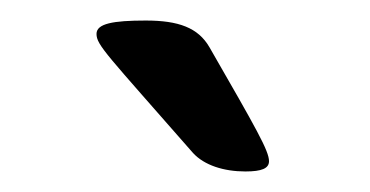

<svg xmlns="http://www.w3.org/2000/svg" viewBox="-20 -752 360 187"><path d="M122 -732C90 -732 74 -729 74 -719C74 -708 84 -699 168 -603C179 -591 198 -585 219 -585C235 -585 242 -588 242 -595C242 -605 230 -626 184 -706C173 -725 154 -732 122 -732Z"/></svg>

Font: Asap
Style: Regular
Weight: 400
Designer: Pablo Cosgaya
Foundry: Pablo Cosgaya
Version: Version 1.007;PS 001.007;hotconv 1.0.70;makeotf.lib2.5.58329